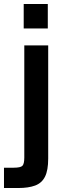

<svg xmlns="http://www.w3.org/2000/svg" viewBox="-81 -724 308 964"><path d="M-61 220V118H-12Q22 118 31.5 108.5Q41 99 41 67V-496H161V72Q161 131 145 163Q129 195 95.5 207.5Q62 220 11 220ZM38 -581V-704H159V-581Z"/></svg>

Font: Host Grotesk SemiBold
Style: Regular
Weight: 600
Designer: Doukan Karapınar
Foundry: Element Type
Version: Version 1.003